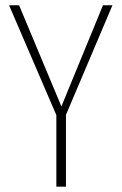

<svg xmlns="http://www.w3.org/2000/svg" viewBox="-20 -702 457 722"><path d="M402.8 -682.1 228 -270V0H191.9V-269L14.2 -682.1H51.8L210.9 -301.8L367.2 -682.1Z"/></svg>

Font: Fira Sans Compressed UltraLight
Style: Regular
Weight: 200
Width: 1
Designer: Carrois Corporate & Edenspiekermann AG
Foundry: Carrois Corporate GbR & Edenspiekermann AG
Version: Version 4.203;PS 004.203;hotconv 1.0.88;makeotf.lib2.5.64775